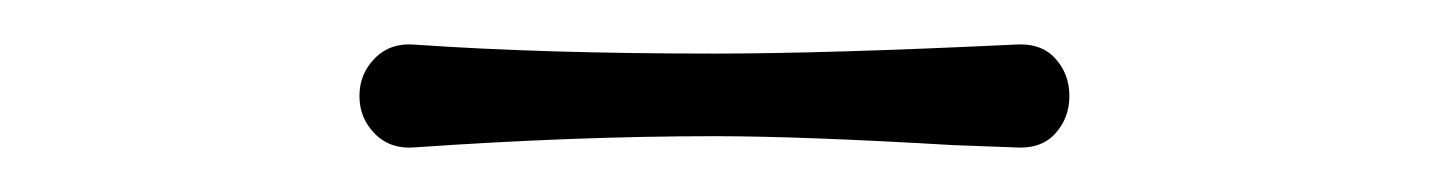

<svg xmlns="http://www.w3.org/2000/svg" viewBox="-20 -811 640 86"><path d="M141 -768Q141 -778 148 -785Q155 -792 166 -791Q223 -787 300 -787Q350 -787 434 -791Q446 -792 452.5 -785Q459 -778 459 -768Q459 -758 452.5 -751Q446 -744 434 -745L407 -746Q339 -750 300 -750Q238 -750 166 -745Q155 -744 148 -751Q141 -758 141 -768Z"/></svg>

Font: Hina Mincho
Style: Regular
Weight: 400
Designer: satsuyako
Foundry: satsuyako
Version: Version 1.100